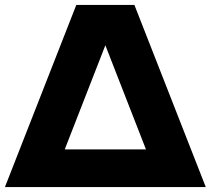

<svg xmlns="http://www.w3.org/2000/svg" viewBox="-32 -760 856 780"><path d="M278 -740H514L804 0H-12ZM561 -153 396 -576 231 -153Z"/></svg>

Font: Encode Sans Normal
Style: ExtraBold
Weight: 800
Designer: Pablo Impallari, Andres Torresi
Foundry: Pablo Impallari, Andres Torresi
Version: Version 1.000; ttfautohint (v1.00) -l 8 -r 50 -G 200 -x 14 -